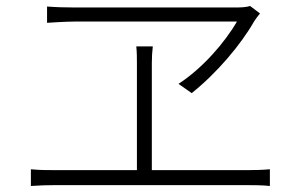

<svg xmlns="http://www.w3.org/2000/svg" viewBox="-20 -666 996 641"><path d="M83.1 -45.1C112.2 -47.2 138.1 -47.9 163 -47.9H806.1C823.2 -47.9 856.2 -47.9 881 -45.1V-100.9C856.9 -98.7 833.1 -98 806.1 -98H486.9V-454.9C486.9 -475.9 487.9 -491.1 490.1 -511H435C437.1 -491.8 437.1 -471.9 437.1 -454.9V-98H163C138.1 -98 111.2 -98 83.1 -100.9ZM137.1 -589.8C137.1 -589.8 198.9 -594.1 231.9 -594.1H771C730.8 -524.1 655.9 -437.9 576 -386L620 -355.1C704.2 -422.2 784.1 -517 828.1 -594.1C834.2 -604 840.9 -612.2 848 -621.1L815 -646C804 -642 784.1 -641 768.1 -641H230.1C198.2 -641 165.1 -642 137.1 -644.2Z"/></svg>

Font: Karasuma Gothic
Style: Light
Weight: 300
Designer: Rasmus Andersson / Ryoko Nishizuka
Foundry: rsms
Version: Version 1.00